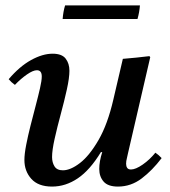

<svg xmlns="http://www.w3.org/2000/svg" viewBox="-20 -676 626 708"><path d="M398 -309 433 -459Q457 -461 482 -463.5Q507 -466 531 -469L534 -465L452 -111Q451 -104 448 -93Q445 -82 445 -72Q445 -63 449 -57Q453 -51 463 -51Q480 -51 506 -69Q532 -87 553 -113Q566 -104 576 -93Q542 -48 502.5 -18Q463 12 415 12Q378 12 362 -6.5Q346 -25 346 -53Q346 -81 357 -115H352Q312 -49 267 -18.5Q222 12 172 12Q121 12 95.5 -16.5Q70 -45 70 -86Q70 -108 76.5 -141.5Q83 -175 92.5 -212.5Q102 -250 111.5 -286Q121 -322 127.5 -350.5Q134 -379 134 -394Q134 -417 116 -417Q102 -417 79.5 -401.5Q57 -386 35 -363Q28 -368 22.5 -373Q17 -378 12 -384Q52 -431 94.5 -454.5Q137 -478 174 -478Q208 -478 222 -460Q236 -442 236 -415Q236 -389 226.5 -346Q217 -303 204 -255Q191 -207 181.5 -164.5Q172 -122 172 -97Q172 -77 181 -62.5Q190 -48 212 -48Q240 -48 275 -75Q310 -102 343.5 -160Q377 -218 398 -309ZM220 -656H496Q494 -630 487 -606H211Q213 -633 220 -656Z"/></svg>

Font: Tiro Gurmukhi
Style: Italic
Weight: 400
Italic angle: -11°
Designer: Gurmukhi: John Hudson & Fiona Ross, assisted by Paul Hanslow. Latin: John Hudson with Paul Hanslow, assisted by Kaja Soj
Foundry: Tiro Typeworks Ltd.
Version: Version 1.52